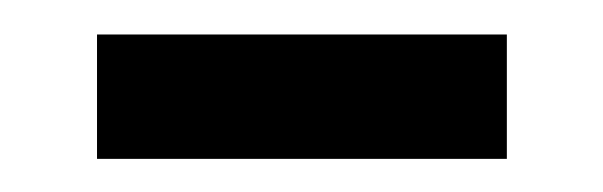

<svg xmlns="http://www.w3.org/2000/svg" viewBox="-20 -324 355 113"><path d="M37.1 -230.5V-303.7H278.3V-230.5Z"/></svg>

Font: Reddit Sans Condensed
Style: Regular
Weight: 400
Designer: Stephen Hutchings
Foundry: Reddit
Version: Version 1.014